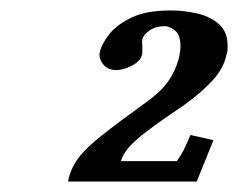

<svg xmlns="http://www.w3.org/2000/svg" viewBox="-20 -707 455 367"><path d="M203 -573Q187 -573 178.5 -582.5Q170 -592 170 -603Q170 -604 170.5 -605.5Q171 -607 171 -608Q174 -622 188 -640.5Q202 -659 230.5 -673Q259 -687 306 -687Q333 -687 358 -681Q383 -675 399 -660.5Q415 -646 415 -620Q415 -616 415 -612Q415 -608 413 -603Q408 -577 386.5 -553.5Q365 -530 333 -507Q287 -476 262 -457Q237 -438 226 -425Q215 -412 211 -399H318Q326 -410 331 -420Q336 -430 344 -449L388 -439L356 -360H110Q115 -385 129.5 -404.5Q144 -424 175 -448.5Q206 -473 260 -512Q288 -532 302.5 -553Q317 -574 323 -601Q324 -606 324.5 -610Q325 -614 325 -618Q325 -641 314 -649Q303 -657 296 -657Q277 -657 265.5 -648.5Q254 -640 252 -632Q251 -625 252 -621V-604Q249 -590 232 -581.5Q215 -573 203 -573Z"/></svg>

Font: Libertinus Serif Semibold Italic
Style: Regular
Weight: 600
Italic angle: -11.5°
Designer: Philipp H. Poll, Khaled Hosny
Foundry: Caleb Maclennan
Version: Version 7.051;RELEASE